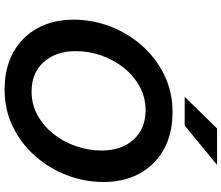

<svg xmlns="http://www.w3.org/2000/svg" viewBox="-86 -884 985 854"><g transform="rotate(90 407.0 -456.5)"><path d="M478 -731Q574 -731 643.5 -692.5Q713 -654 751 -585Q789 -516 789 -424Q789 -340 759 -261.5Q729 -183 674 -120.5Q619 -58 544 -21Q469 16 378 16Q282 16 212.5 -22.5Q143 -61 105 -130Q67 -199 67 -291Q67 -375 97 -453.5Q127 -532 182 -594.5Q237 -657 312.5 -694Q388 -731 478 -731ZM470 -611Q412 -611 364 -584.5Q316 -558 281 -514Q246 -470 226.5 -414.5Q207 -359 207 -300Q207 -212 255.5 -158Q304 -104 386 -104Q444 -104 492 -130.5Q540 -157 575 -201Q610 -245 629.5 -301Q649 -357 649 -415Q649 -504 600.5 -557.5Q552 -611 470 -611ZM410 -785 551 -929H713L538 -785Z"/></g></svg>

Font: Wix Madefor Text
Style: Bold Italic
Weight: 700
Italic angle: -12°
Designer: Dalton Maag Ltd
Foundry: Dalton Maag Ltd
Version: Version 3.100